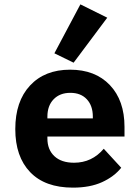

<svg xmlns="http://www.w3.org/2000/svg" viewBox="-20 -847 640 879"><path d="M50 -256Q50 -383 117.5 -455.5Q185 -528 301 -528Q416 -528 483 -457.5Q550 -387 550 -266V-222H197V-213Q197 -162 229 -132Q261 -102 319 -102Q401 -102 455 -166L535 -79Q502 -38 447 -13Q392 12 314 12Q186 12 118 -59Q50 -130 50 -256ZM197 -313V-305H405V-313Q405 -363 377.5 -392.5Q350 -422 302 -422Q254 -422 225.5 -392.5Q197 -363 197 -313ZM317 -560 229 -603 348 -827 471 -766Z"/></svg>

Font: iA Writer Duo S
Style: Bold
Weight: 700
Designer: Mike Abbink, Paul van der Laan, Pieter van Rosmalen, Oliver Reichenstein
Foundry: Bold Monday and Information Architects Inc.
Version: Version 2.000